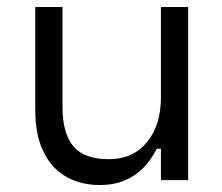

<svg xmlns="http://www.w3.org/2000/svg" viewBox="-20 -516 636 550"><path d="M441 -90H429Q376 14 267 14Q182 14 132 -40Q81 -97 81 -200V-496H159V-210Q159 -133 191 -96Q222 -60 292 -60Q361 -60 401 -109Q441 -156 441 -238V-496H519V0H441Z"/></svg>

Font: Rilu
Style: Regular
Weight: 500
Designer: Alí Sinisterra
Foundry: Alí Sinisterra
Version: 0.1